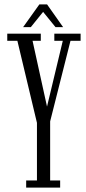

<svg xmlns="http://www.w3.org/2000/svg" viewBox="-20 -853 391 873"><path d="M99 0V-32.5H148V-294.5L59 -667.5H13V-700H165.5V-667.5H128L205.5 -315H181L265.5 -667.5H227V-700H346.5V-667.5H300.5L208 -301V-32.5H253.5V0ZM85 -729.5 159 -833H194L267 -729.5H232.5L176 -799L120 -729.5Z"/></svg>

Font: Imbue Thin 10pt Light
Style: Regular
Weight: 300
Version: Version 1.102